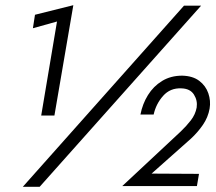

<svg xmlns="http://www.w3.org/2000/svg" viewBox="-20 -721 835 741"><path d="M107 -612 115 -664 263 -701 190 -275H139L200 -638ZM690 -699H756L133 0H68ZM452 -3 678 -214Q699 -234 716.5 -256.5Q734 -279 739 -306Q743 -333 728.5 -356Q714 -379 680 -380Q637 -382 609.5 -351Q582 -320 573 -279H522Q530 -320 551 -354Q572 -388 605.5 -408.5Q639 -429 683 -429Q724 -428 749 -409Q774 -390 784 -361Q794 -332 789 -302Q783 -268 763 -239Q743 -210 717 -186L565 -51L748 -50L740 -3Z"/></svg>

Font: Jost*
Style: Italic
Weight: 400
Italic angle: -10°
Version: Version 3.7